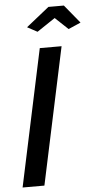

<svg xmlns="http://www.w3.org/2000/svg" viewBox="-61 -954 509 991"><g transform="rotate(-5 193.5 -458.5)"><path d="M110 -822 229 -917H309L387 -822L323 -794L256 -857L162 -794ZM166 -709H279L128 0H15Z"/></g></svg>

Font: Raleway-v4020 SemiBold
Style: Italic
Weight: 600
Italic angle: -12°
Designer: Matt McInerney, Pablo Impallari, Rodrigo Fuenzalida
Foundry: Matt McInerney, Pablo Impallari, Rodrigo Fuenzalida
Version: Version 4.020;PS 004.020;hotconv 1.0.88;makeotf.lib2.5.64775